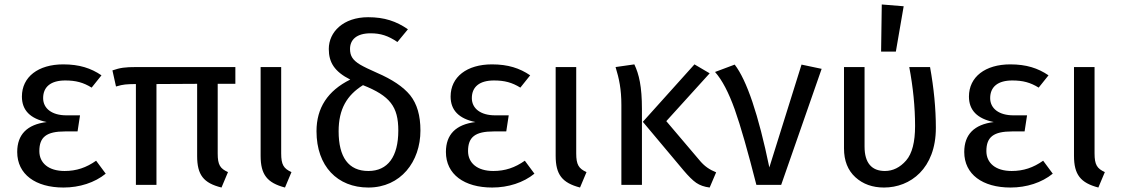

<svg xmlns="http://www.w3.org/2000/svg" viewBox="-20 -827 5018 859"><path d="M263 -539C151 -539 78 -483 78 -395C78 -334 115 -296 189 -281C101 -270 57 -225 57 -147C57 -47 139 12 264 12C336 12 404 -10 453 -50L410 -108C366 -77 322 -62 269 -62C197 -62 156 -98 156 -151C156 -214 188 -239 271 -239H327L338 -311H277C213 -311 173 -341 173 -388C173 -439 208 -467 272 -467C319 -467 353 -458 390 -435L434 -490C387 -522 335 -539 263 -539Z M1033 -452V-527H590C539 -527 518 -524 483 -512L499 -440C516 -445 529 -448 540 -449C551 -450 567 -451 588 -451V0H680V-451L862 -452V-129C862 -45 890 -8 971 12L1000 -57C965 -73 954 -89 954 -140V-452Z M1238 -527H1146V-130C1146 -46 1175 -9 1255 12L1284 -57C1249 -73 1238 -90 1238 -141Z M1667 -501C1633 -516 1608 -528 1591 -538C1558 -558 1546 -577 1546 -608C1546 -649 1575 -678 1638 -678C1683 -678 1717 -667 1758 -639L1805 -696C1753 -732 1700 -750 1627 -750C1516 -750 1451 -684 1451 -608C1451 -548 1476 -507 1547 -471C1446 -421 1396 -344 1396 -240C1396 -83 1490 12 1628 12C1773 12 1861 -104 1861 -243C1861 -310 1846 -362 1815 -401C1784 -439 1734 -472 1667 -501ZM1628 -62C1539 -62 1495 -124 1495 -240C1495 -339 1532 -401 1604 -446C1725 -398 1762 -350 1762 -243C1762 -126 1715 -62 1628 -62Z M2181 -539C2069 -539 1996 -483 1996 -395C1996 -334 2033 -296 2107 -281C2019 -270 1975 -225 1975 -147C1975 -47 2057 12 2182 12C2254 12 2322 -10 2371 -50L2328 -108C2284 -77 2240 -62 2187 -62C2115 -62 2074 -98 2074 -151C2074 -214 2106 -239 2189 -239H2245L2256 -311H2195C2131 -311 2091 -341 2091 -388C2091 -439 2126 -467 2190 -467C2237 -467 2271 -458 2308 -435L2352 -490C2305 -522 2253 -539 2181 -539Z M2558 -527H2466V-130C2466 -46 2495 -9 2575 12L2604 -57C2569 -73 2558 -90 2558 -141Z M2734 -527C2750 -475 2760 -428 2760 -357V0H2852V-339C2852 -440 2839 -495 2818 -539ZM3155 -499 3087 -539 2856 -282 3038 -65C3060 -39 3079 -20 3095 -9C3111 2 3131 9 3155 12L3184 -56C3155 -68 3132 -82 3107 -113L2961 -285Z M3179 -505C3211 -469 3240 -413 3267 -338C3294 -262 3326 -149 3364 0H3475L3656 -519L3566 -538L3422 -78C3373 -315 3321 -468 3267 -538Z M3922 -596H3988L4023 -799L3925 -807ZM4048 -527C4065 -437 4074 -349 4074 -263C4074 -192 4061 -140 4034 -109C4007 -78 3975 -62 3939 -62C3880 -62 3848 -98 3848 -171V-527H3756V-163C3756 -108 3773 -65 3807 -34C3841 -3 3884 12 3935 12C4053 12 4167 -73 4167 -255C4167 -342 4158 -433 4141 -527Z M4500 -539C4388 -539 4315 -483 4315 -395C4315 -334 4352 -296 4426 -281C4338 -270 4294 -225 4294 -147C4294 -47 4376 12 4501 12C4573 12 4641 -10 4690 -50L4647 -108C4603 -77 4559 -62 4506 -62C4434 -62 4393 -98 4393 -151C4393 -214 4425 -239 4508 -239H4564L4575 -311H4514C4450 -311 4410 -341 4410 -388C4410 -439 4445 -467 4509 -467C4556 -467 4590 -458 4627 -435L4671 -490C4624 -522 4572 -539 4500 -539Z M4877 -527H4785V-130C4785 -46 4814 -9 4894 12L4923 -57C4888 -73 4877 -90 4877 -141Z"/></svg>

Font: Fira Sans
Style: Regular
Weight: 400
Designer: Carrois Corporate & Edenspiekermann AG
Foundry: Carrois Corporate GbR & Edenspiekermann AG
Version: Version 4.203